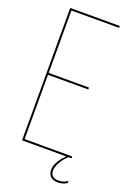

<svg xmlns="http://www.w3.org/2000/svg" viewBox="-158 -759 659 954"><g transform="rotate(20 171.0 -282.0)"><path d="M50 -360H263V-350H50V-10H302V0H286Q266 16 250.5 43Q235 70 236 92Q239 126 278 126Q307 126 326 110V122Q304 136 277 136Q229 134 226 92Q223 51 274 0H40V-700H302V-690H50Z"/></g></svg>

Font: Bebas Neue Thin
Style: Regular
Weight: 200
Designer: Ryoichi Tsunekawa
Foundry: Ryoichi Tsunekawa
Version: Version 1.003;PS 001.003;hotconv 1.0.70;makeotf.lib2.5.58329